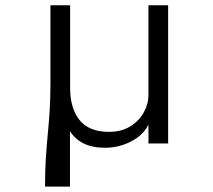

<svg xmlns="http://www.w3.org/2000/svg" viewBox="-20 -532 790 712"><path d="M147 160H239.5V-46Q257 -17 289.2 -0.5Q321.5 16 371.5 16Q400 16 431.2 6.8Q462.5 -2.5 489.5 -21.8Q516.5 -41 530.5 -70V0H603.5V-512.5H530.5V-179.5Q530.5 -146.5 513 -115Q495.5 -83.5 462.8 -63.2Q430 -43 384.5 -43Q310.5 -43 275.2 -86.5Q240 -130 240 -207V-512.5H167V-219Q167 -163 164 -118.5Q161 -74 157 -32.8Q153 8.5 150 54.5Q147 100.5 147 160Z"/></svg>

Font: Spartan
Style: Regular
Weight: 400
Designer: Matt Bailey, Mirko Velimirovic
Foundry: Matt Bailey
Version: Version 1.003; ttfautohint (v1.8.3)